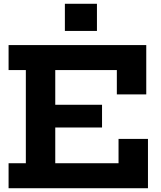

<svg xmlns="http://www.w3.org/2000/svg" viewBox="-20 -998 852 1018"><path d="M521 -442.5V-322H199V-442.5ZM608.5 -261.5H764.5V0H25.5V-132.5H117V-626.5H25.5V-759H755.5V-497.5H599.5V-626.5H273V-132.5H608.5ZM324 -978H494V-834H324Z"/></svg>

Font: Hepta Slab ExtraLight
Style: Bold
Weight: 700
Version: Version 1.102